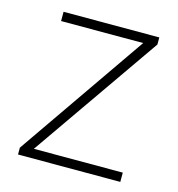

<svg xmlns="http://www.w3.org/2000/svg" viewBox="-85 -605 630 680"><g transform="rotate(15 229.5 -265.0)"><path d="M416 0V-34H90L417 -504V-530H66V-496H367L41 -25V0Z"/></g></svg>

Font: Noto Sans Georgian ExtraLight
Style: Regular
Weight: 200
Designer: Monotype Design Team, Akaki Razmadze
Foundry: Google LLC
Version: Version 2.005